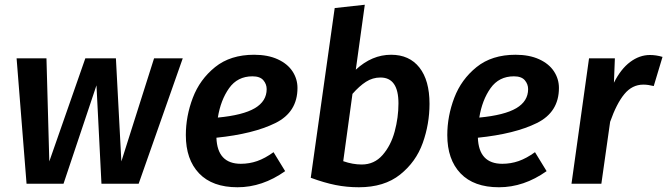

<svg xmlns="http://www.w3.org/2000/svg" viewBox="-20 -775 2815 810"><path d="M565 0H408L387 -415L248 0H92L50 -529H176L188 -94L340 -529H469L492 -94L630 -529H751Z M893 -194Q897 -84 996 -84Q1032 -84 1065 -95.5Q1098 -107 1134 -133L1183 -53Q1087 15 982 15Q876 15 820 -43.5Q764 -102 764 -205Q764 -285 793.5 -362.5Q823 -440 887.5 -492Q952 -544 1052 -544Q1110 -544 1151.5 -525Q1193 -506 1214 -474Q1235 -442 1235 -404Q1235 -302 1142 -256Q1049 -210 893 -194ZM1105 -399Q1105 -420 1091 -436.5Q1077 -453 1045 -453Q982 -453 946.5 -403Q911 -353 899 -279Q1005 -289 1055 -318.5Q1105 -348 1105 -399Z M1792 -337Q1792 -252 1763.5 -172Q1735 -92 1668 -38.5Q1601 15 1494 15Q1443 15 1395.5 5.5Q1348 -4 1291 -25L1392 -741L1519 -755L1481 -481Q1549 -544 1630 -544Q1707 -544 1749.5 -490Q1792 -436 1792 -337ZM1467 -379 1428 -95Q1468 -81 1506 -81Q1559 -81 1594 -121Q1629 -161 1645 -220Q1661 -279 1661 -339Q1661 -448 1585 -448Q1552 -448 1524 -430Q1496 -412 1467 -379Z M1996 -194Q2000 -84 2099 -84Q2135 -84 2168 -95.5Q2201 -107 2237 -133L2286 -53Q2190 15 2085 15Q1979 15 1923 -43.5Q1867 -102 1867 -205Q1867 -285 1896.5 -362.5Q1926 -440 1990.5 -492Q2055 -544 2155 -544Q2213 -544 2254.5 -525Q2296 -506 2317 -474Q2338 -442 2338 -404Q2338 -302 2245 -256Q2152 -210 1996 -194ZM2208 -399Q2208 -420 2194 -436.5Q2180 -453 2148 -453Q2085 -453 2049.5 -403Q2014 -353 2002 -279Q2108 -289 2158 -318.5Q2208 -348 2208 -399Z M2775 -535 2738 -412Q2714 -418 2694 -418Q2647 -418 2614 -378Q2581 -338 2554 -261L2517 0H2391L2465 -529H2574L2570 -426Q2599 -484 2638.5 -513.5Q2678 -543 2722 -543Q2748 -543 2775 -535Z"/></svg>

Font: FiraGO Medium
Style: Italic
Weight: 500
Italic angle: -8°
Designer: bBox Type GmbH
Foundry: bBox Type GmbH
Version: Version 1.001